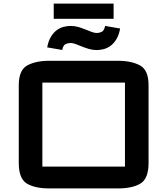

<svg xmlns="http://www.w3.org/2000/svg" viewBox="-20 -1047 936 1074"><path d="M85 -570Q85 -655.5 132.8 -681.2Q180.5 -707 256 -707H639Q715 -707 763 -681.2Q811 -655.5 811 -570V-136Q811 -47 765.2 -20Q719.5 7 639 7H256Q175.5 7 130.2 -20.2Q85 -47.5 85 -136ZM217 -585V-115Q217 -115 217 -115Q217 -115 217 -115H679Q679 -115 679 -115Q679 -115 679 -115V-585Q679 -585 679 -585Q679 -585 679 -585H217Q217 -585 217 -585Q217 -585 217 -585ZM244 -782Q250.5 -818 264.8 -841.2Q279 -864.5 297.2 -878Q315.5 -891.5 335.8 -896.8Q356 -902 375 -902Q398 -902 418.8 -895.8Q439.5 -889.5 457.8 -882.2Q476 -875 492 -868.8Q508 -862.5 521.5 -862.5Q536 -862.5 549.2 -869Q562.5 -875.5 568 -902L652 -887.5Q645.5 -851 631.2 -827.8Q617 -804.5 598.8 -791Q580.5 -777.5 560.2 -772.2Q540 -767 521 -767Q498 -767 477.2 -773.2Q456.5 -779.5 438.2 -786.8Q420 -794 404 -800.2Q388 -806.5 374.5 -806.5Q360 -806.5 346.8 -800.2Q333.5 -794 328 -767.5ZM280.5 -1027H615.5V-942H280.5Z"/></svg>

Font: Science Gothic
Style: Regular
Weight: 400
Designer: Thomas Phinney, Vassil Kateliev, Brandon Buerkle
Foundry: Font Detective LLC
Version: Version 1.018